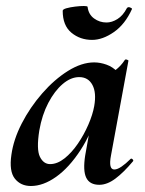

<svg xmlns="http://www.w3.org/2000/svg" viewBox="-20 -607 484 640"><path d="M83 13Q49 13 29.5 -11.5Q10 -36 18 -91Q25 -142 52.5 -195.5Q80 -249 120.5 -295.5Q161 -342 206.5 -370.5Q252 -399 294 -399Q314 -399 335 -391.5Q356 -384 371.5 -367.5Q387 -351 389 -324L329 -357Q346 -359 364.5 -373Q383 -387 396 -407Q398 -410 403.5 -408Q409 -406 408 -404L350 -89Q341 -42 361 -42Q371 -42 385 -51.5Q399 -61 415 -77Q418 -80 422 -76Q426 -72 423 -69Q392 -32 364.5 -11.5Q337 9 311 9Q279 9 267.5 -14.5Q256 -38 264 -89L289 -229L310 -246Q286 -164 248 -106Q210 -48 167 -17.5Q124 13 83 13ZM147 -60Q171 -60 195 -79Q219 -98 239.5 -128Q260 -158 274.5 -191.5Q289 -225 294 -253Q302 -298 288 -324Q274 -350 244 -350Q216 -350 189 -327Q162 -304 141 -264Q120 -224 111 -172Q101 -109 113 -84.5Q125 -60 147 -60ZM287 -474Q247 -474 218 -498Q189 -522 189 -571Q189 -576 201.5 -579.5Q214 -583 230.5 -585Q247 -587 259.5 -587Q272 -587 272 -584Q275 -559 293.5 -545.5Q312 -532 335 -532Q353 -532 371.5 -543.5Q390 -555 403 -580Q407 -585 414 -582Q421 -579 420 -577Q397 -526 359.5 -500Q322 -474 287 -474Z"/></svg>

Font: Cormorant Garamond Light
Style: Italic
Weight: 300
Italic angle: -10°
Designer: Christian Thalmann (Catharsis Fonts)
Foundry: Catharsis Fonts
Version: Version 4.001